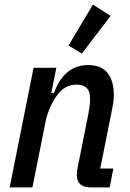

<svg xmlns="http://www.w3.org/2000/svg" viewBox="-20 -815 564 835"><path d="M22 0 126 -520H225L203 -411H215Q259 -532 364 -532Q420 -532 447.5 -498Q475 -464 475 -400Q475 -383 471.5 -362Q468 -341 464 -322L416 -82H473L457 0H375Q314 0 314 -55Q314 -71 318 -88L364 -318Q367 -335 369.5 -352Q372 -369 372 -383Q372 -418 357 -432.5Q342 -447 314 -447Q287 -447 267 -436Q247 -425 230 -403Q212 -379 198.5 -349Q185 -319 179 -290L121 0ZM336 -582 278 -617 384 -795 461 -746Z"/></svg>

Font: IBM Plex Sans Condensed Medium
Style: Italic
Weight: 500
Width: 3
Italic angle: -11°
Designer: Mike Abbink, Paul van der Laan, Pieter van Rosmalen
Foundry: Bold Monday
Version: Version 1.3